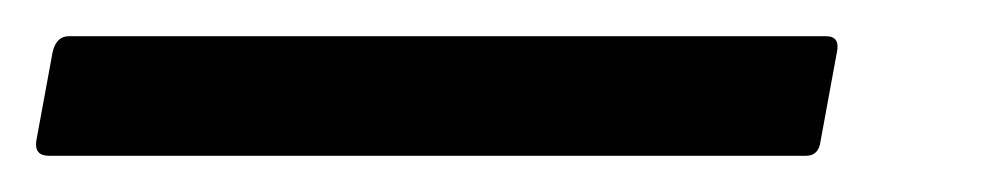

<svg xmlns="http://www.w3.org/2000/svg" viewBox="-105 102 543 106"><path d="M-78 188Q-86 188 -85 180L-76 131Q-74 122 -67 122H351Q359 122 357 131L348 180Q347 188 340 188Z"/></svg>

Font: Zain
Style: Italic
Weight: 400
Italic angle: -10°
Designer: Zain,Boutros
Foundry: Mobile Telecommunications Company (Zain), 2024
Version: Version 1.51; ttfautohint (v1.8.4)